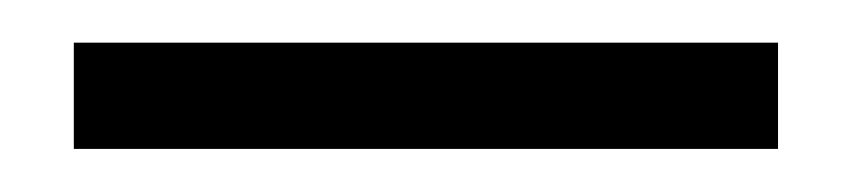

<svg xmlns="http://www.w3.org/2000/svg" viewBox="-20 -20 399 90"><path d="M14.6 49.8V0H344.7V49.8Z"/></svg>

Font: Crimson Pro ExtraLight
Style: Regular
Weight: 250
Designer: Jacques Le Bailly
Foundry: Baron von Fonthausen
Version: Version 1.003